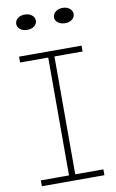

<svg xmlns="http://www.w3.org/2000/svg" viewBox="-98 -949 607 1001"><g transform="rotate(-10 205.5 -448.5)"><path d="M189 -18V-672H222V-18ZM40 0V-31H371V0ZM40 -655V-686H371V-655ZM307 -816Q285 -816 270 -827.5Q255 -839 255 -856Q255 -873 270 -885Q285 -897 307 -897Q330 -897 344.5 -885Q359 -873 359 -856Q359 -839 344.5 -827.5Q330 -816 307 -816ZM106 -816Q84 -816 69.5 -827.5Q55 -839 55 -856Q55 -873 69.5 -885Q84 -897 106 -897Q130 -897 144.5 -885Q159 -873 159 -856Q159 -839 144.5 -827.5Q130 -816 106 -816Z"/></g></svg>

Font: BioRhyme ExtraBold ExtraLight
Style: Regular
Weight: 250
Version: Version 1.600;gftools[0.9.33]